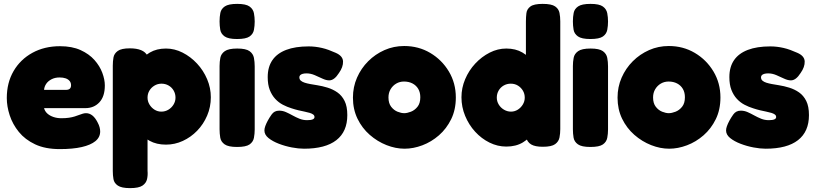

<svg xmlns="http://www.w3.org/2000/svg" viewBox="-20 -748 4202 989"><path d="M288 20Q213 20 161 -4.5Q109 -29 77 -68.5Q45 -108 30 -154Q15 -200 15 -243Q15 -322 50 -382Q85 -442 147 -476Q209 -510 289 -510Q351 -510 395 -490Q439 -470 466.5 -439Q494 -408 507 -373Q520 -338 520 -308Q520 -251 492 -221Q464 -191 420 -191H207Q211 -175 223.5 -163.5Q236 -152 255 -145.5Q274 -139 296 -139Q318 -139 335 -141.5Q352 -144 364.5 -148Q377 -152 387.5 -156Q398 -160 406.5 -162.5Q415 -165 423 -165Q441 -165 456 -153Q471 -141 483 -117Q490 -104 493 -92.5Q496 -81 496 -71Q496 -41 471.5 -21Q447 -1 401 9.5Q355 20 288 20ZM207 -285H319Q333 -285 339.5 -291Q346 -297 346 -309Q346 -322 338.5 -331Q331 -340 318 -344.5Q305 -349 287 -349Q263 -349 245 -339.5Q227 -330 217.5 -315.5Q208 -301 207 -285Z M835 -3Q786 -3 750 -23Q714 -43 691 -77.5Q668 -112 657 -156Q646 -200 647 -249Q648 -297 659.5 -342Q671 -387 694 -422Q717 -457 752 -477.5Q787 -498 835 -498Q879 -498 920.5 -477Q962 -456 995 -420.5Q1028 -385 1047 -340Q1066 -295 1066 -247Q1066 -197 1047 -152.5Q1028 -108 995.5 -74.5Q963 -41 921.5 -22Q880 -3 835 -3ZM650 221Q606 221 587 208Q568 195 564.5 175Q561 155 561 133V-410Q561 -432 564.5 -452Q568 -472 586.5 -485.5Q605 -499 649 -499Q684 -499 707 -489.5Q730 -480 740 -460V132Q742 154 737.5 174.5Q733 195 714 208Q695 221 650 221ZM811 -173Q831 -173 847.5 -183Q864 -193 874 -209.5Q884 -226 884 -245Q884 -265 874.5 -281.5Q865 -298 848.5 -307.5Q832 -317 812 -317Q792 -317 775.5 -307Q759 -297 749.5 -281Q740 -265 740 -245Q740 -226 750 -209.5Q760 -193 776 -183Q792 -173 811 -173Z M1201 9Q1156 9 1137 -4.5Q1118 -18 1114.5 -39Q1111 -60 1111 -82V-408Q1111 -430 1115 -450.5Q1119 -471 1138 -484.5Q1157 -498 1202 -498Q1247 -498 1265.5 -484.5Q1284 -471 1288 -450Q1292 -429 1292 -406V-81Q1292 -59 1288 -38Q1284 -17 1265.5 -4Q1247 9 1201 9ZM1201 -547Q1156 -547 1137 -560.5Q1118 -574 1114.5 -595Q1111 -616 1111 -638Q1111 -661 1115 -681.5Q1119 -702 1138 -715Q1157 -728 1202 -728Q1247 -728 1265.5 -714.5Q1284 -701 1288 -680Q1292 -659 1292 -637Q1292 -615 1288 -594Q1284 -573 1265.5 -560Q1247 -547 1201 -547Z M1546 18Q1518 18 1483.5 11.5Q1449 5 1416.5 -7.5Q1384 -20 1363 -37Q1342 -54 1342 -76Q1342 -86 1346.5 -98.5Q1351 -111 1359 -126Q1367 -141 1379 -158Q1386 -168 1395.5 -173Q1405 -178 1418 -178Q1436 -178 1453 -170.5Q1470 -163 1487 -153.5Q1504 -144 1522.5 -136.5Q1541 -129 1562 -129Q1581 -129 1590.5 -133Q1600 -137 1600 -145Q1600 -153 1593.5 -158Q1587 -163 1575.5 -166.5Q1564 -170 1549 -173Q1534 -176 1517 -180Q1500 -184 1482 -190Q1459 -197 1437 -208.5Q1415 -220 1397.5 -239Q1380 -258 1369.5 -285Q1359 -312 1359 -351Q1359 -403 1383 -438Q1407 -473 1454 -491Q1501 -509 1570 -509Q1587 -509 1604 -507Q1621 -505 1638.5 -501Q1656 -497 1673.5 -490.5Q1691 -484 1709 -476Q1746 -460 1747 -431.5Q1748 -403 1726 -372Q1714 -353 1701.5 -343.5Q1689 -334 1676 -334Q1660 -334 1641 -343Q1622 -352 1601 -361Q1580 -370 1559 -370Q1547 -370 1538.5 -367.5Q1530 -365 1526 -360.5Q1522 -356 1522 -350Q1522 -339 1529.5 -332.5Q1537 -326 1549.5 -322Q1562 -318 1578.5 -315Q1595 -312 1614 -309Q1640 -305 1667.5 -296.5Q1695 -288 1718 -272Q1741 -256 1755 -228Q1769 -200 1769 -155Q1769 -70 1712.5 -26Q1656 18 1546 18Z M2064 18Q2018 18 1971 -0.5Q1924 -19 1884.5 -53.5Q1845 -88 1821.5 -136.5Q1798 -185 1798 -245Q1798 -300 1819 -348Q1840 -396 1876.5 -432.5Q1913 -469 1960.5 -490Q2008 -511 2062 -511Q2136 -511 2196 -475.5Q2256 -440 2292 -380Q2328 -320 2328 -246Q2328 -183 2304 -134Q2280 -85 2241 -51Q2202 -17 2155.5 0.5Q2109 18 2064 18ZM2062 -165Q2077 -165 2096.5 -172.5Q2116 -180 2130.5 -198Q2145 -216 2145 -247Q2145 -272 2134.5 -290Q2124 -308 2105 -318Q2086 -328 2061 -328Q2039 -328 2021 -317.5Q2003 -307 1992 -288.5Q1981 -270 1981 -246Q1981 -216 1995 -198Q2009 -180 2028 -172.5Q2047 -165 2062 -165Z M2588 7Q2543 7 2501.5 -13.5Q2460 -34 2427.5 -69.5Q2395 -105 2376 -151Q2357 -197 2357 -247Q2357 -295 2376 -340Q2395 -385 2428 -420.5Q2461 -456 2502.5 -477Q2544 -498 2588 -498Q2636 -498 2671 -477.5Q2706 -457 2729 -422Q2752 -387 2763.5 -342Q2775 -297 2776 -249Q2777 -200 2766 -154.5Q2755 -109 2732 -72.5Q2709 -36 2673.5 -14.5Q2638 7 2588 7ZM2612 -173Q2631 -173 2647 -183Q2663 -193 2673 -209.5Q2683 -226 2683 -245Q2683 -265 2673.5 -281Q2664 -297 2648 -307Q2632 -317 2611 -317Q2591 -317 2574.5 -307.5Q2558 -298 2548.5 -281.5Q2539 -265 2539 -245Q2539 -226 2549 -209.5Q2559 -193 2576 -183Q2593 -173 2612 -173ZM2776 8Q2736 8 2716 -4Q2696 -16 2689 -42V-637Q2689 -659 2691.5 -680Q2694 -701 2712 -714.5Q2730 -728 2775 -728Q2821 -728 2839.5 -715Q2858 -702 2862 -681.5Q2866 -661 2866 -638V-83Q2866 -61 2862 -40Q2858 -19 2839.5 -5.5Q2821 8 2776 8Z M3021 9Q2976 9 2957 -4.5Q2938 -18 2934.5 -39Q2931 -60 2931 -82V-408Q2931 -430 2935 -450.5Q2939 -471 2958 -484.5Q2977 -498 3022 -498Q3067 -498 3085.5 -484.5Q3104 -471 3108 -450Q3112 -429 3112 -406V-81Q3112 -59 3108 -38Q3104 -17 3085.5 -4Q3067 9 3021 9ZM3021 -547Q2976 -547 2957 -560.5Q2938 -574 2934.5 -595Q2931 -616 2931 -638Q2931 -661 2935 -681.5Q2939 -702 2958 -715Q2977 -728 3022 -728Q3067 -728 3085.5 -714.5Q3104 -701 3108 -680Q3112 -659 3112 -637Q3112 -615 3108 -594Q3104 -573 3085.5 -560Q3067 -547 3021 -547Z M3427 18Q3381 18 3334 -0.5Q3287 -19 3247.5 -53.5Q3208 -88 3184.5 -136.5Q3161 -185 3161 -245Q3161 -300 3182 -348Q3203 -396 3239.5 -432.5Q3276 -469 3323.5 -490Q3371 -511 3425 -511Q3499 -511 3559 -475.5Q3619 -440 3655 -380Q3691 -320 3691 -246Q3691 -183 3667 -134Q3643 -85 3604 -51Q3565 -17 3518.5 0.5Q3472 18 3427 18ZM3425 -165Q3440 -165 3459.5 -172.5Q3479 -180 3493.5 -198Q3508 -216 3508 -247Q3508 -272 3497.5 -290Q3487 -308 3468 -318Q3449 -328 3424 -328Q3402 -328 3384 -317.5Q3366 -307 3355 -288.5Q3344 -270 3344 -246Q3344 -216 3358 -198Q3372 -180 3391 -172.5Q3410 -165 3425 -165Z M3924 18Q3896 18 3861.5 11.5Q3827 5 3794.5 -7.5Q3762 -20 3741 -37Q3720 -54 3720 -76Q3720 -86 3724.5 -98.5Q3729 -111 3737 -126Q3745 -141 3757 -158Q3764 -168 3773.5 -173Q3783 -178 3796 -178Q3814 -178 3831 -170.5Q3848 -163 3865 -153.5Q3882 -144 3900.5 -136.5Q3919 -129 3940 -129Q3959 -129 3968.5 -133Q3978 -137 3978 -145Q3978 -153 3971.5 -158Q3965 -163 3953.5 -166.5Q3942 -170 3927 -173Q3912 -176 3895 -180Q3878 -184 3860 -190Q3837 -197 3815 -208.5Q3793 -220 3775.5 -239Q3758 -258 3747.5 -285Q3737 -312 3737 -351Q3737 -403 3761 -438Q3785 -473 3832 -491Q3879 -509 3948 -509Q3965 -509 3982 -507Q3999 -505 4016.5 -501Q4034 -497 4051.5 -490.5Q4069 -484 4087 -476Q4124 -460 4125 -431.5Q4126 -403 4104 -372Q4092 -353 4079.5 -343.5Q4067 -334 4054 -334Q4038 -334 4019 -343Q4000 -352 3979 -361Q3958 -370 3937 -370Q3925 -370 3916.5 -367.5Q3908 -365 3904 -360.5Q3900 -356 3900 -350Q3900 -339 3907.5 -332.5Q3915 -326 3927.5 -322Q3940 -318 3956.5 -315Q3973 -312 3992 -309Q4018 -305 4045.5 -296.5Q4073 -288 4096 -272Q4119 -256 4133 -228Q4147 -200 4147 -155Q4147 -70 4090.5 -26Q4034 18 3924 18Z"/></svg>

Font: Fredoka Light
Style: Bold
Weight: 700
Version: Version 2.001